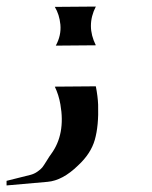

<svg xmlns="http://www.w3.org/2000/svg" viewBox="-113 -383 463 585"><path d="M43 86Q87 26 71 -65Q66 -94 54 -119L179 -120Q185 -89 186 -64Q188 0 176 42.5Q164 85 125 121Q78 167 32 171L-93 182V168L-21 150Q-9 147 1 140Q11 133 15.5 127.5Q20 122 29.5 106.5Q39 91 43 86ZM54 -362 179 -363Q164 -334 164 -304Q164 -275 179 -245L57 -244Q74 -275 71 -308Q68 -339 54 -362Z"/></svg>

Font: Roman Uncial Modern
Style: Medium
Weight: 500
Version: Version 001.000